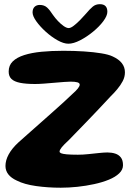

<svg xmlns="http://www.w3.org/2000/svg" viewBox="-20 -850 644 896"><path d="M263.5 26Q203 26 148.2 18.2Q93.5 10.5 59 -7Q32.5 -19 19 -36.2Q5.5 -53.5 5.5 -75.5Q5.5 -102 20.5 -129.5Q35.5 -157 64.5 -184Q84 -201.5 110 -224.5Q136 -247.5 165 -273.2Q194 -299 222.5 -324.2Q251 -349.5 275.8 -372Q300.5 -394.5 317.5 -411Q335 -426.5 343.5 -437.2Q352 -448 352 -455Q352 -462.5 341.2 -465.8Q330.5 -469 309.5 -469Q299 -469 278.8 -467.5Q258.5 -466 233.8 -463.8Q209 -461.5 185.2 -459.8Q161.5 -458 144 -458Q101 -458 73.8 -463.5Q46.5 -469 33.5 -481.5Q20.5 -494 20.5 -516Q20.5 -545 39.5 -563.5Q58.5 -582 93 -593Q127.5 -604 174 -608.5Q220.5 -613 275.5 -613Q326 -613 371.8 -610Q417.5 -607 452.5 -601.2Q487.5 -595.5 506 -586.5Q534.5 -573.5 548.8 -555Q563 -536.5 563 -512.5Q563 -491 552.8 -471.5Q542.5 -452 527 -433.5Q511.5 -415 494 -398Q483.5 -386.5 466.8 -368.8Q450 -351 429.5 -329.2Q409 -307.5 386.5 -284.2Q364 -261 342.2 -238.5Q320.5 -216 301.5 -196.5Q278.5 -175.5 268.2 -162.8Q258 -150 258 -142.5Q258 -138 265.2 -134.8Q272.5 -131.5 291.2 -129.8Q310 -128 343.5 -128Q367 -128 393 -130.8Q419 -133.5 442.5 -136Q466 -138.5 481.5 -138.5Q501.5 -138.5 517.8 -133.2Q534 -128 544 -115.2Q554 -102.5 554 -79Q554 -58 536.2 -41Q518.5 -24 488 -11.5Q457.5 1 419.5 9.2Q381.5 17.5 341.2 21.8Q301 26 263.5 26ZM299 -646Q277 -646 248.5 -662Q220 -678 193.5 -702Q167 -726 149.5 -750.5Q132 -775 132 -792Q132 -809 141.2 -818Q150.5 -827 165.5 -827Q186.5 -827 199.8 -814.8Q213 -802.5 227 -780.5Q237 -766 250.5 -751.8Q264 -737.5 277.5 -728.2Q291 -719 300.5 -719Q310 -719 324 -729.8Q338 -740.5 353.5 -756.2Q369 -772 381.5 -786.5Q399 -807.5 412.8 -819Q426.5 -830.5 446 -830.5Q481 -830.5 481 -795Q481 -776.5 462.2 -751.2Q443.5 -726 414.2 -702Q385 -678 354 -662Q323 -646 299 -646Z"/></svg>

Font: Gluten SemiBold
Style: Regular
Weight: 600
Designer: Tyler Finck
Foundry: Etcetera Type Company
Version: Version 1.300